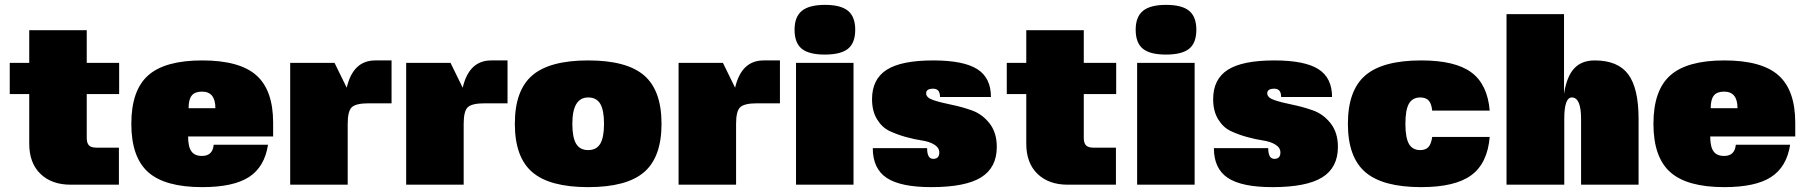

<svg xmlns="http://www.w3.org/2000/svg" viewBox="-20 -758 7408 788"><path d="M336 -192Q336 -171 345 -161.5Q354 -152 376 -152H468V0H270Q192 0 146 -44.5Q100 -89 100 -168V-372H20V-500H100V-634H336V-500H469V-372H336Z M1101 -198H752Q752 -156 765.5 -137Q779 -118 809 -118Q853 -118 857 -164H1080Q1066 -73 1002 -31.5Q938 10 810 10Q657 10 588 -51.5Q519 -113 519 -250Q519 -387 588 -448.5Q657 -510 810 -510Q963 -510 1032 -449Q1101 -388 1101 -254ZM809 -382Q780 -382 767 -366Q754 -350 754 -314H864Q864 -382 809 -382Z M1407 -250V0H1171V-500H1353L1403 -398Q1429 -510 1520 -510H1587V-334H1493Q1442 -334 1424.5 -318.5Q1407 -303 1407 -250Z M1883 -250V0H1647V-500H1829L1879 -398Q1905 -510 1996 -510H2063V-334H1969Q1918 -334 1900.5 -318.5Q1883 -303 1883 -250Z M2164.5 -448.5Q2236 -510 2394 -510Q2552 -510 2623.5 -448.5Q2695 -387 2695 -250Q2695 -113 2623.5 -51.5Q2552 10 2394 10Q2236 10 2164.5 -51.5Q2093 -113 2093 -250Q2093 -387 2164.5 -448.5ZM2329 -250Q2329 -194 2344.5 -168Q2360 -142 2394 -142Q2428 -142 2443.5 -168Q2459 -194 2459 -250Q2459 -306 2443.5 -332Q2428 -358 2394 -358Q2329 -358 2329 -250Z M3001 -250V0H2765V-500H2947L2997 -398Q3023 -510 3114 -510H3181V-334H3087Q3036 -334 3018.5 -318.5Q3001 -303 3001 -250Z M3483 0H3247V-500H3483ZM3241 -636Q3241 -689 3271 -713.5Q3301 -738 3366 -738Q3431 -738 3460.5 -713.5Q3490 -689 3490 -636Q3490 -582 3460.5 -558Q3431 -534 3365 -534Q3300 -534 3270.5 -558Q3241 -582 3241 -636Z M3810 -394Q3781 -394 3781 -375Q3781 -357 3811 -347Q3841 -337 3883.5 -328.5Q3926 -320 3968.5 -305Q4011 -290 4041 -252Q4071 -214 4071 -155Q4071 -70 4006.5 -30Q3942 10 3802 10Q3676 10 3619 -28Q3562 -66 3562 -150H3785Q3785 -106 3810 -106Q3835 -106 3835 -132Q3835 -152 3814.5 -164.5Q3794 -177 3763.5 -181.5Q3733 -186 3697 -196Q3661 -206 3630.5 -220.5Q3600 -235 3579.5 -268.5Q3559 -302 3559 -351Q3559 -433 3619 -471.5Q3679 -510 3810 -510Q3934 -510 3990.5 -474.5Q4047 -439 4047 -360H3838Q3838 -394 3810 -394Z M4428 -192Q4428 -171 4437 -161.5Q4446 -152 4468 -152H4560V0H4362Q4284 0 4238 -44.5Q4192 -89 4192 -168V-372H4112V-500H4192V-634H4428V-500H4561V-372H4428Z M4883 0H4647V-500H4883ZM4641 -636Q4641 -689 4671 -713.5Q4701 -738 4766 -738Q4831 -738 4860.5 -713.5Q4890 -689 4890 -636Q4890 -582 4860.5 -558Q4831 -534 4765 -534Q4700 -534 4670.5 -558Q4641 -582 4641 -636Z M5210 -394Q5181 -394 5181 -375Q5181 -357 5211 -347Q5241 -337 5283.5 -328.5Q5326 -320 5368.5 -305Q5411 -290 5441 -252Q5471 -214 5471 -155Q5471 -70 5406.5 -30Q5342 10 5202 10Q5076 10 5019 -28Q4962 -66 4962 -150H5185Q5185 -106 5210 -106Q5235 -106 5235 -132Q5235 -152 5214.5 -164.5Q5194 -177 5163.5 -181.5Q5133 -186 5097 -196Q5061 -206 5030.5 -220.5Q5000 -235 4979.5 -268.5Q4959 -302 4959 -351Q4959 -433 5019 -471.5Q5079 -510 5210 -510Q5334 -510 5390.5 -474.5Q5447 -439 5447 -360H5238Q5238 -394 5210 -394Z M5858 -196H6094Q6085 -88 6018.5 -39Q5952 10 5813 10Q5655 10 5583.5 -51.5Q5512 -113 5512 -250Q5512 -387 5583.5 -448.5Q5655 -510 5813 -510Q5952 -510 6018.5 -461Q6085 -412 6094 -304H5858Q5855 -333 5843.5 -345.5Q5832 -358 5809 -358Q5777 -358 5762.5 -332.5Q5748 -307 5748 -250Q5748 -193 5762.5 -167.5Q5777 -142 5809 -142Q5831 -142 5842.5 -154.5Q5854 -167 5858 -196Z M6164 0H6163V-700H6399V-373Q6410 -444 6440.5 -477Q6471 -510 6525 -510Q6620 -510 6662.5 -453Q6705 -396 6705 -270V0H6469V-270Q6469 -358 6431 -358Q6400 -358 6400 -270V0Z M7348 -198H6999Q6999 -156 7012.5 -137Q7026 -118 7056 -118Q7100 -118 7104 -164H7327Q7313 -73 7249 -31.5Q7185 10 7057 10Q6904 10 6835 -51.5Q6766 -113 6766 -250Q6766 -387 6835 -448.5Q6904 -510 7057 -510Q7210 -510 7279 -449Q7348 -388 7348 -254ZM7056 -382Q7027 -382 7014 -366Q7001 -350 7001 -314H7111Q7111 -382 7056 -382Z"/></svg>

Font: Fivo Sans Modern ExtBlk
Style: Regular
Weight: 950
Designer: Alexander Slobzheninov
Foundry: Alexander Slobzheninov
Version: 1.0